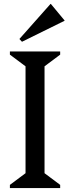

<svg xmlns="http://www.w3.org/2000/svg" viewBox="-20 -950 354 970"><path d="M30 0V-16L109 -75V-615L30 -674V-690H284V-674L205 -615V-75L284 -16V0ZM91 -739 78 -753 235 -930H237L306 -847V-845Z"/></svg>

Font: Platypi Light Light
Style: Regular
Weight: 300
Version: Version 1.200